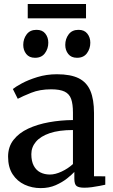

<svg xmlns="http://www.w3.org/2000/svg" viewBox="-20 -932 568 962"><path d="M184 10.5Q140.5 10.5 103.2 -6.8Q66 -24 43.2 -59Q20.5 -94 20.5 -147Q20.5 -196.5 47.8 -231.2Q75 -266 121.2 -287.5Q167.5 -309 225.5 -319.5Q283.5 -330 345.5 -330.5V-368Q345.5 -410.5 336.5 -436Q327.5 -461.5 303.8 -473Q280 -484.5 236.5 -484.5Q179.5 -484.5 136.5 -467.2Q93.5 -450 69 -437L44.5 -486Q56 -496 88.5 -513.8Q121 -531.5 167.2 -545.8Q213.5 -560 265 -560Q334 -560 374.5 -539.8Q415 -519.5 433 -476.5Q451 -433.5 451 -366V-49L507.5 -48.5V-6.5Q496.5 -4 478.5 -0.5Q460.5 3 440.2 5.8Q420 8.5 402.5 8.5Q375.5 8.5 364 0.2Q352.5 -8 352.5 -37V-70.5Q340.5 -57.5 316.5 -38.2Q292.5 -19 259 -4.2Q225.5 10.5 184 10.5ZM230 -57.5Q257 -57.5 289 -72.5Q321 -87.5 345.5 -110V-280.5Q275.5 -280.5 229.2 -264.8Q183 -249 160 -221.8Q137 -194.5 137 -159.5Q137 -124.5 149 -101.8Q161 -79 182.2 -68.2Q203.5 -57.5 230 -57.5ZM155 -642.5Q126.5 -642.5 111.5 -661.5Q96.5 -680.5 96.5 -707Q96.5 -737 113.5 -759.8Q130.5 -782.5 162.5 -782.5H163.5Q192.5 -782.5 207.2 -763.5Q222 -744.5 222 -718Q222 -688.5 205.2 -665.5Q188.5 -642.5 156 -642.5ZM365.5 -642.5Q337 -642.5 322 -661.5Q307 -680.5 307 -707Q307 -737 324 -759.8Q341 -782.5 373 -782.5H374Q402.5 -782.5 417.5 -763.5Q432.5 -744.5 432.5 -718Q432.5 -688.5 415.8 -665.5Q399 -642.5 366.5 -642.5ZM411 -912V-840H119V-912Z"/></svg>

Font: Merriweather 36pt Medium
Style: Regular
Weight: 500
Version: Version 2.100